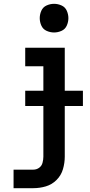

<svg xmlns="http://www.w3.org/2000/svg" viewBox="-20 -780 472 1005"><path d="M51 205H154Q188 205 220 195.5Q252 186 276 162Q300 138 309.5 105.5Q319 73 319 40V-530H112V-433H207V40Q207 56 202.5 72.5Q198 89 184.5 98.5Q171 108 154 108H51ZM263 -610Q283 -610 302 -618.5Q321 -627 329.5 -646Q338 -665 338 -685Q338 -705 329.5 -724Q321 -743 302 -751.5Q283 -760 263 -760Q243 -760 224 -751.5Q205 -743 196.5 -724Q188 -705 188 -685Q188 -665 196.5 -646Q205 -627 224 -618.5Q243 -610 263 -610ZM112 -225H414V-305H112Z"/></svg>

Font: Iosevka Sparkle Semibold
Style: Regular
Weight: 600
Designer: Belleve Invis
Foundry: Belleve Invis
Version: Version 4.5.0; ttfautohint (v1.8.3)